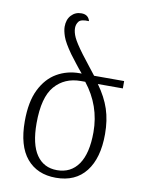

<svg xmlns="http://www.w3.org/2000/svg" viewBox="-87 -830 668 900"><g transform="rotate(10 247.0 -380.0)"><path d="M242 10Q153 10 103 -49.5Q53 -109 53 -226Q53 -319 82 -377.5Q111 -436 159.5 -464Q208 -492 267 -492H277Q258 -514 242.5 -534.5Q227 -555 213 -573Q179 -621 169.5 -648.5Q160 -676 160 -695Q160 -729 179 -749.5Q198 -770 227 -770Q260 -770 268 -740Q230 -742 219.5 -728.5Q209 -715 209 -697Q209 -677 220 -653Q231 -629 266 -582Q289 -552 305.5 -531Q322 -510 336 -492H479V-457H360Q399 -403 416.5 -350Q434 -297 434 -231Q434 -117 384.5 -53.5Q335 10 242 10ZM241 -26Q307 -26 343 -78Q379 -130 379 -231Q379 -357 300 -457H279Q202 -457 155.5 -403.5Q109 -350 109 -226Q109 -126 143.5 -76Q178 -26 241 -26Z"/></g></svg>

Font: Noto Serif Armenian SemiCondensed Light
Style: Regular
Weight: 300
Width: 4
Designer: Monotype Design Team
Foundry: Monotype Imaging Inc.
Version: Version 2.008; ttfautohint (v1.8.4.7-5d5b)